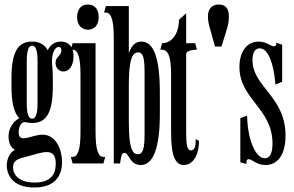

<svg xmlns="http://www.w3.org/2000/svg" viewBox="-20 -727 1307 854"><path d="M99 -268V-454C99 -505 108 -524 123 -524C138 -524 147 -505 147 -454V-268C147 -218 138 -199 123 -199C108 -199 99 -218 99 -268ZM10 9C10 40 27 107 132 107C236 107 256 42 256 -6C256 -60 230 -128 169 -128C121 -128 63 -86 63 -138C63 -157 71 -190 97 -183C105 -181 114 -180 123 -180C183 -180 215 -220 215 -343V-380C215 -402 214 -421 212 -437C207 -480 221 -518 241 -518C249 -518 253 -513 253 -503C253 -478 227 -476 227 -447C227 -396 307 -387 307 -478C307 -518 286 -542 251 -542C225 -542 205 -529 192 -504C177 -531 153 -542 123 -542C63 -542 31 -501 31 -380V-343C31 -268 43 -224 66 -201C56 -197 18 -172 18 -119C18 -89 30 -68 47 -61C25 -51 10 -21 10 9ZM38 17C38 -17 66 -22 101 -31C166 -48 228 -77 228 1C228 50 204 85 134 85C65 85 38 51 38 17Z M303 0H440L448 -29H440C416 -29 405 -64 405 -140V-535H303L295 -506H303C327 -506 338 -471 338 -395V-140C338 -64 327 -29 303 -29H295ZM323 -651C323 -617 342 -595 371 -595C401 -595 419 -617 419 -651C419 -686 401 -707 371 -707C341 -707 323 -686 323 -651Z M486 0H514C518 -26 520 -47 533 -47C555 -47 556 7 606 7C662 7 691 -70 691 -220V-315C691 -468 664 -542 609 -542C583 -542 566 -526 553 -491V-700H451L443 -671H451C475 -671 486 -636 486 -560ZM553 -189V-346C553 -452 565 -494 594 -494C616 -494 623 -471 623 -406V-129C623 -64 615 -41 593 -41C564 -41 553 -82 553 -189Z M808 -137V-486C808 -506 856 -506 856 -506L848 -535H808V-668L776 -639C776 -582 748 -535 701 -535L693 -506H699C729 -506 741 -474 741 -395V-137C741 -26 763 7 798 7C834 7 865 -30 865 -101L850 -108C852 -74 844 -58 829 -58C813 -58 808 -82 808 -137Z M936 -520H965C991 -604 998 -617 998 -656C998 -684 987 -707 953 -707C923 -707 905 -687 905 -656C905 -617 914 -607 936 -520Z M1103 -460C1103 -340 1250 -299 1250 -124C1250 -36 1213 7 1161 7C1121 7 1101 -19 1086 -19C1076 -19 1076 -7 1076 2L1049 -5V-201L1079 -213L1080 -191C1084 -107 1116 -23 1158 -23C1177 -23 1192 -39 1192 -89C1192 -245 1045 -286 1045 -429C1045 -498 1079 -542 1130 -542C1166 -542 1183 -521 1199 -521C1209 -521 1209 -531 1209 -537L1235 -528V-363L1205 -351L1204 -362C1197 -441 1174 -512 1135 -512C1117 -512 1103 -497 1103 -460Z"/></svg>

Font: Americaine Condensed
Style: Regular
Weight: 400
Width: 3
Designer: Alan Madić
Foundry: ESAD Valence
Version: Version 0.001;Glyphs 3.1.2 (3151)